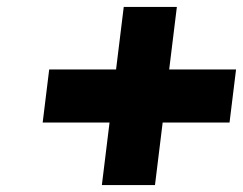

<svg xmlns="http://www.w3.org/2000/svg" viewBox="-20 -691 701 553"><path d="M426.4 -158 448.5 -338H641.1L659.9 -491H467.3L489.4 -671H336.4L314.3 -491H121.7L102.9 -338H295.5L273.4 -158Z"/></svg>

Font: Hussar
Style: BdSuprExtOblOne
Weight: 700
Foundry: Cannot Into Space Fonts
Version: Version 2.00